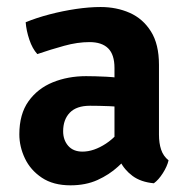

<svg xmlns="http://www.w3.org/2000/svg" viewBox="-20 -528 550 561"><path d="M36.5 -135.5Q36.5 -194.5 63.2 -232Q90 -269.5 134.2 -287.5Q178.5 -305.5 231.5 -305.5Q256.5 -305.5 291.2 -303.8Q326 -302 355 -295.5V-211Q331 -216.5 299.2 -217.8Q267.5 -219 243 -219Q203.5 -219 184 -198.8Q164.5 -178.5 164.5 -144.5Q164.5 -119 179.2 -102Q194 -85 221 -85Q254 -85 289.8 -108.5Q325.5 -132 350 -175L369 -86Q350 -64 324.5 -40.8Q299 -17.5 264.8 -2Q230.5 13.5 186 13.5Q135.5 13.5 102.2 -8.8Q69 -31 52.8 -65.2Q36.5 -99.5 36.5 -135.5ZM472.5 -59.5Q468.5 -42 455.8 -22Q443 -2 429.5 7.5Q391.5 4 367.2 -14Q343 -32 330.5 -57.8Q318 -83.5 314.5 -110V-329.5Q314.5 -368.5 296 -386.8Q277.5 -405 241.5 -405Q206.5 -405 167.5 -394.2Q128.5 -383.5 89 -370Q74.5 -386 65.8 -412Q57 -438 55 -463Q86.5 -476 124.8 -486Q163 -496 202 -501.8Q241 -507.5 274 -507.5Q320.5 -507.5 359 -490.5Q397.5 -473.5 421 -436.2Q444.5 -399 444.5 -338.5V-134.5Q444.5 -109.5 450.8 -90.8Q457 -72 472.5 -59.5Z"/></svg>

Font: Signika Light SemiBold
Style: Regular
Weight: 600
Version: Version 2.003;gftools[0.9.32]